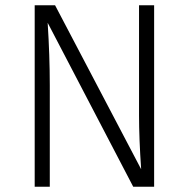

<svg xmlns="http://www.w3.org/2000/svg" viewBox="-20 -705 713 725"><path d="M562 0H483L160 -619Q168 -494 168 -383V0H111V-685H188L513 -66Q505 -182 505 -269V-685H562Z"/></svg>

Font: Statis Sans Light
Style: Regular
Weight: 300
Designer: bBox Type GmbH
Foundry: bBox Type GmbH
Version: Version 1.000